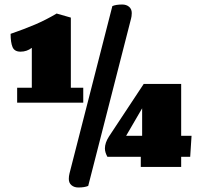

<svg xmlns="http://www.w3.org/2000/svg" viewBox="-20 -740 897 851"><path d="M564 -682Q564 -674 563 -668Q562 -662 561 -658L371 84Q355 91 327 91Q309 91 297 81Q285 71 285 53Q285 41 288 29L478 -713Q494 -720 522 -720Q540 -720 552 -710Q564 -700 564 -682ZM294 -662V-351H349V-285H56V-351H121V-528Q99 -511 71 -511Q44 -511 35.5 -531.5Q27 -552 27 -590Q88 -611 136 -631.5Q184 -652 231 -680ZM783 -138H829L823 -45H783V0H604V-45H456Q445 -65 445 -82Q445 -107 463 -135L617 -368H783ZM610 -260 539 -138H610Z"/></svg>

Font: Sansita Black
Style: Regular
Weight: 900
Designer: Pablo Cosgaya
Foundry: Omnibus-Type
Version: Version 1.006; ttfautohint (v1.5)